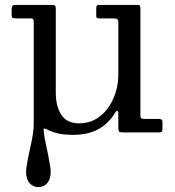

<svg xmlns="http://www.w3.org/2000/svg" viewBox="-20 -540 712 783"><path d="M117.5 -38Q117.5 -10 112.2 18.5Q107 47 100 77.8Q93 108.5 87.5 144Q87 149 86.8 153.2Q86.5 157.5 86.5 162Q86.5 191 100.8 207Q115 223 136.5 223Q158.5 223 172.5 207Q186.5 191 186.5 162Q186.5 157.5 186.5 153.2Q186.5 149 185.5 144Q181.5 117.5 176.8 94Q172 70.5 167.2 48.8Q162.5 27 159.5 6Q156.5 -14 159.2 -15.8Q162 -17.5 181.5 -7.5Q199.5 1 223.8 5.5Q248 10 279.5 10Q323 10 355.5 -1.8Q388 -13.5 411.2 -34.2Q434.5 -55 450.5 -81.5Q456 -90.5 459.2 -87.5Q462.5 -84.5 462.5 -79.5V-19Q462.5 -7.5 465.5 -3.8Q468.5 0 479.5 0H628.5Q638.5 0 640.5 -3.5Q642.5 -7 642.5 -17V-43Q642.5 -51 637.5 -53Q632.5 -55 625.5 -55H569.5Q558 -55 555.2 -58Q552.5 -61 552.5 -72V-505Q552.5 -513.5 550.5 -516.8Q548.5 -520 540.5 -520H384.5Q377 -520 374.8 -517Q372.5 -514 372.5 -506V-474.5Q372.5 -468 376.2 -466.5Q380 -465 386.5 -465H441.5Q452.5 -465 457.5 -462.5Q462.5 -460 462.5 -448V-237Q462.5 -185.5 443 -139.8Q423.5 -94 387.5 -65.5Q351.5 -37 302.5 -37Q253 -37 230.2 -71.8Q207.5 -106.5 207.5 -162V-504.5Q207.5 -515.5 203.8 -517.8Q200 -520 188.5 -520H45.5Q34.5 -520 31 -516.8Q27.5 -513.5 27.5 -502V-479Q27.5 -469 31.5 -467Q35.5 -465 45.5 -465H104.5Q113.5 -465 115.5 -461.5Q117.5 -458 117.5 -448.5Z"/></svg>

Font: Besley
Style: Regular
Weight: 400
Designer: Owen Earl
Foundry: indestructible type*
Version: Version 4.000